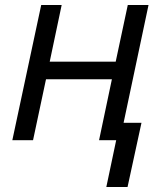

<svg xmlns="http://www.w3.org/2000/svg" viewBox="-20 -555 639 760"><path d="M224.1 -535.2 176.8 -311H438L485.8 -535.2H567.9L469.2 -68.8H540L484.9 185.1H400.9L439.9 0H372.1L422.9 -241.2H162.1L110.8 0H28.8L143.1 -535.2Z"/></svg>

Font: OpenSans-Italic
Style: Italic
Weight: 400
Italic angle: -12°
Foundry: Ascender Corporation
Version: Version 1.10